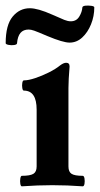

<svg xmlns="http://www.w3.org/2000/svg" viewBox="-44 -652 352 676"><path d="M33 4Q29 4 27.5 -5Q26 -14 27.5 -23.5Q29 -33 33 -33Q62 -33 73.5 -40Q85 -47 85 -66V-266Q85 -333 40 -333Q36 -333 34.5 -342Q33 -351 34.5 -360Q36 -369 40 -369Q56 -369 80 -377Q104 -385 128 -397Q152 -409 168 -422Q180 -431 189 -431Q201 -431 201 -418Q199 -391 198 -375Q197 -359 197 -342V-66Q197 -47 208 -40Q219 -33 247 -33Q252 -33 253.5 -23.5Q255 -14 253.5 -5Q252 4 247 4Q220 2 193.5 1Q167 0 140 0Q114 0 87.5 1Q61 2 33 4ZM201 -502Q178 -502 123 -525Q88 -540 76.5 -544Q65 -548 57 -548Q38 -548 28 -536Q18 -524 16 -500Q16 -495 6 -493.5Q-4 -492 -14 -494Q-24 -496 -24 -500Q-24 -564 0.5 -593.5Q25 -623 61 -623Q75 -623 94.5 -617.5Q114 -612 141 -600Q170 -587 182.5 -582Q195 -577 205 -577Q225 -577 235 -593.5Q245 -610 246 -626Q247 -631 257 -632Q267 -633 277.5 -631.5Q288 -630 288 -626Q288 -595 276.5 -566.5Q265 -538 245.5 -520Q226 -502 201 -502Z"/></svg>

Font: Junicode VF
Style: Regular
Weight: 400
Designer: Peter S. Baker
Version: Version 2.213